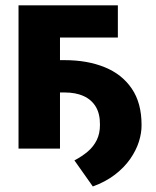

<svg xmlns="http://www.w3.org/2000/svg" viewBox="-20 -548 576 708"><path d="M114.3 -207V-326.2H218.8Q301.8 -326.2 365.7 -300.3Q429.7 -274.4 465.8 -221.4Q502 -168.5 502 -87.4Q502.4 -58.1 492.2 -25.6Q481.9 6.8 460 38.3Q438 69.8 403.6 96.2Q369.1 122.6 322.3 139.6L254.4 43.5Q283.2 28.3 304.2 10.3Q325.2 -7.8 336.9 -31.7Q348.6 -55.7 348.6 -87.4Q349.1 -127.9 333.3 -154.3Q317.4 -180.7 288.3 -193.8Q259.3 -207 218.8 -207ZM414.6 -528.3V-409.7H201.2V0H48.3V-528.3Z"/></svg>

Font: Roboto ExtraBold
Style: Regular
Weight: 800
Designer: Christian Robertson
Foundry: Google
Version: Version 3.009; 2024